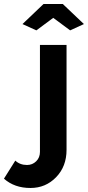

<svg xmlns="http://www.w3.org/2000/svg" viewBox="-140 -750 442 966"><path d="M-26.9 -628.9 79.1 -730H175.8L282.2 -628.9L212.9 -597.2L127.9 -660.2L43 -597.2ZM-120.1 148.9 -63 58.1Q-39.6 80.1 -3.9 80.1Q22.9 80.1 42 61.5Q61 43 61 14.2V-523.9H194.8V3.9Q194.8 87.4 142.3 141.6Q89.8 195.8 13.2 195.8Q-67.4 195.8 -120.1 148.9Z"/></svg>

Font: Rawline
Style: Bold
Weight: 700
Designer: Matt McInerney, Pablo Impallari, Rodrigo Fuenzalida
Foundry: Matt McInerney, Pablo Impallari, Rodrigo Fuenzalida
Version: Version 4.020;PS 004.020;hotconv 1.0.88;makeotf.lib2.5.64775